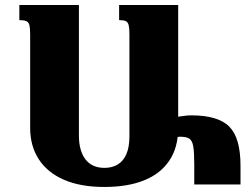

<svg xmlns="http://www.w3.org/2000/svg" viewBox="-20 -734 997 764"><path d="M454 -714H689V-224Q689 -147 653.5 -94.5Q618 -42 552.5 -16Q487 10 395 10Q301 10 235 -18.5Q169 -47 134.5 -100Q100 -153 100 -225V-598Q100 -622 97 -634Q94 -646 84.5 -650Q75 -654 57 -654V-714H294V-195Q294 -134 320 -100Q346 -66 396 -66Q426 -66 448.5 -79.5Q471 -93 483 -121Q495 -149 495 -192V-598Q495 -622 492 -634Q489 -646 480.5 -650Q472 -654 454 -654ZM676 -268Q695 -270 710 -272.5Q725 -275 741 -275Q848 -275 892.5 -230Q937 -185 937 -75V0H753V-79Q753 -128 749 -151.5Q745 -175 733 -182.5Q721 -190 696 -190Q695 -190 685 -189Q675 -188 673 -187Z"/></svg>

Font: Noto Serif Armenian Black
Style: Regular
Weight: 900
Version: Version 2.007